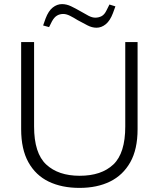

<svg xmlns="http://www.w3.org/2000/svg" viewBox="-20 -905 773 935"><path d="M367 10Q281 10 217.5 -20.5Q154 -51 118.5 -114.5Q83 -178 83 -276V-700H146V-289Q146 -159 205 -104Q264 -49 368 -49Q474 -49 532 -104Q590 -159 590 -289V-700H650V-276Q650 -178 614.5 -115Q579 -52 516 -21Q453 10 367 10ZM219 -773 190 -781 202 -815Q216 -852 237 -868.5Q258 -885 282 -885Q304 -885 326 -874.5Q348 -864 374 -849Q394 -837 411.5 -828Q429 -819 444 -819Q461 -819 475 -826.5Q489 -834 499 -855L513 -883L542 -874L530 -841Q516 -804 495 -787Q474 -770 450 -770Q428 -770 406 -781.5Q384 -793 358 -807Q339 -819 321 -828Q303 -837 288 -837Q271 -837 257.5 -829Q244 -821 233 -801Z"/></svg>

Font: REM ExtraLight
Style: Regular
Weight: 250
Designer: Octavio Pardo
Foundry: Ashler Design
Version: Version 1.005;gftools[0.9.28]